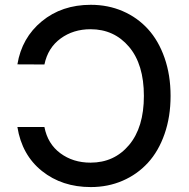

<svg xmlns="http://www.w3.org/2000/svg" viewBox="-20 -757 775 787"><path d="M51.3 -236.3H162.1Q175.3 -167.5 227.3 -128.9Q279.3 -90.3 351.1 -90.3Q448.2 -90.3 509 -162.6Q569.8 -234.9 569.8 -363.8Q569.8 -493.2 508.8 -565.2Q447.8 -637.2 351.1 -637.2Q280.3 -637.2 228.3 -599.1Q176.3 -561 162.1 -492.7L51.3 -493.2Q69.3 -602.1 151.4 -669.7Q233.4 -737.3 352.1 -737.3Q422.9 -737.3 482.9 -711.4Q543 -685.5 586.4 -637.9Q629.9 -590.3 654.5 -519.8Q679.2 -449.2 679.2 -363.8Q679.2 -278.3 654.5 -207.8Q629.9 -137.2 586.2 -89.6Q542.5 -42 482.4 -16.1Q422.4 9.8 352.1 9.8Q234.4 9.8 152.1 -55.9Q69.8 -121.6 51.3 -236.3Z"/></svg>

Font: Interop Med
Style: Regular
Weight: 500
Designer: Rasmus Andersson, Google, Jang Haemin
Foundry: jhaemin
Version: Version 1.007